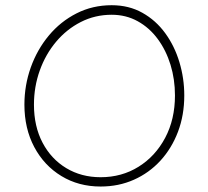

<svg xmlns="http://www.w3.org/2000/svg" viewBox="-20 -695 785 726"><path d="M360.4 10.3Q277.3 10.3 212.2 -29.3Q147 -68.8 109.6 -138.9Q72.3 -209 72.3 -299.3Q72.3 -372.6 96.4 -440.2Q120.6 -507.8 164.8 -560.8Q209 -613.8 269.5 -644.5Q330.1 -675.3 402.3 -675.3Q467.3 -675.3 518.3 -646.7Q569.3 -618.2 604.7 -569.6Q640.1 -521 658.4 -460Q676.8 -398.9 676.8 -334Q676.8 -259.8 653.1 -197Q629.4 -134.3 586.7 -87.6Q543.9 -41 486.3 -15.4Q428.7 10.3 360.4 10.3ZM360.4 -24.9Q440.4 -24.9 503.9 -64.5Q567.4 -104 604.5 -173.8Q641.6 -243.7 641.6 -334Q641.6 -395 624.8 -450Q607.9 -504.9 576.4 -547.6Q544.9 -590.3 500.7 -614.7Q456.5 -639.2 402.3 -639.2Q339.4 -639.2 285.6 -611.8Q231.9 -584.5 192.1 -537.1Q152.3 -489.7 130.4 -428.5Q108.4 -367.2 108.4 -299.3Q108.4 -217.3 140.9 -155.5Q173.3 -93.8 230.5 -59.3Q287.6 -24.9 360.4 -24.9Z"/></svg>

Font: Mikhak ExtraLight
Style: Regular
Weight: 200
Designer: Amin Abedi
Version: Version 3.3